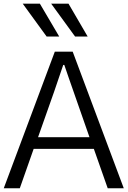

<svg xmlns="http://www.w3.org/2000/svg" viewBox="-24 -1008 683 1028"><path d="M97.7 -988.3Q120.1 -988.3 189.5 -988.3Q214.8 -944.3 293 -812.5Q276.4 -812.5 225.6 -812.5Q193.4 -856.4 97.7 -988.3ZM250 -988.3Q273.4 -988.3 342.8 -988.3Q368.2 -944.3 445.3 -812.5Q428.7 -812.5 377.9 -812.5Q345.7 -856.4 250 -988.3ZM179.7 -273.4Q248 -273.4 455.1 -273.4Q433.6 -335 369.1 -519.5Q361.3 -542 343.8 -591.8Q327.1 -640.6 320.3 -660.2Q318.4 -660.2 314.5 -660.2Q273.4 -540 266.6 -519.5Q237.3 -437.5 179.7 -273.4ZM-3.9 0Q64.5 -182.6 269.5 -731.4Q293.9 -731.4 365.2 -731.4Q433.6 -548.8 638.7 0Q617.2 0 552.7 0Q534.2 -52.7 478.5 -210.9Q397.5 -210.9 156.2 -210.9Q137.7 -158.2 82 0Q60.5 0 -3.9 0Z"/></svg>

Font: Gothic A1
Style: Regular
Weight: 400
Designer: HanYang I&C Co.,Ltd.
Version: Version 2.50